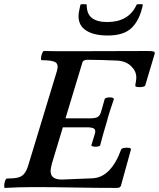

<svg xmlns="http://www.w3.org/2000/svg" viewBox="-29 -917 778 941"><path d="M-5 4Q-9 4 -8.5 -7.5Q-8 -19 -4 -30.5Q0 -42 5 -42Q40 -42 59.5 -47Q79 -52 90 -66Q101 -80 109 -105L250 -569Q259 -600 244 -611Q229 -622 175 -622Q171 -622 172 -633Q173 -644 177.5 -655.5Q182 -667 186 -667Q223 -666 261 -666Q299 -666 337 -666Q425 -666 514.5 -666.5Q604 -667 694 -667Q717 -667 724 -664.5Q731 -662 729 -653L683 -499Q681 -493 668.5 -491Q656 -489 644.5 -490.5Q633 -492 634 -498Q635 -507 637 -517Q639 -527 639 -538Q639 -568 614 -592.5Q589 -617 547 -620Q506 -622 466.5 -623Q427 -624 398 -624Q390 -624 383 -620.5Q376 -617 374 -608L292 -337H413Q435 -337 447.5 -342.5Q460 -348 466 -368L484 -431Q485 -436 496 -438.5Q507 -441 518 -439Q529 -437 529 -431Q520 -404 511 -377Q502 -350 494 -319Q484 -286 476.5 -259Q469 -232 462 -205Q460 -200 449 -198.5Q438 -197 428 -199Q418 -201 419 -206L435 -258Q442 -279 432.5 -286Q423 -293 400 -293H279L225 -114Q223 -105 221 -95.5Q219 -86 219 -78Q219 -37 274 -37L421 -43Q514 -45 565 -185Q567 -190 578.5 -192Q590 -194 601.5 -192.5Q613 -191 613 -185L564 -8Q562 -1 557 1.5Q552 4 540 4Q436 4 335.5 2Q235 0 134 0Q99 0 64 1Q29 2 -5 4ZM499 -743Q432 -743 394 -767Q356 -791 356 -837Q356 -851 359 -864.5Q362 -878 365 -893Q366 -896 373.5 -896.5Q381 -897 388.5 -896.5Q396 -896 396 -893Q396 -848 422 -828.5Q448 -809 496 -809Q602 -809 640 -893Q641 -896 649 -896.5Q657 -897 664.5 -896.5Q672 -896 671 -893Q656 -820 617.5 -781.5Q579 -743 499 -743Z"/></svg>

Font: Junicode SmExp
Style: Bold Italic
Weight: 700
Width: 6
Italic angle: -11°
Designer: Peter S. Baker
Version: Version 2.205; ttfautohint (v1.8.4)